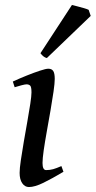

<svg xmlns="http://www.w3.org/2000/svg" viewBox="-20 -734 386 774"><path d="M235.8 -41.5Q189.9 -14.2 155 2.9Q120.1 20 96.7 20Q80.1 20 69.6 4.6Q59.1 -10.7 59.1 -37.1Q59.1 -54.7 64 -88.1Q68.8 -121.6 75.9 -162.4Q83 -203.1 90.1 -243.4Q97.2 -283.7 102.1 -315.4Q106.9 -347.2 106.9 -361.3Q106.9 -383.8 101.6 -388.9Q96.2 -394 86.9 -394Q81.1 -394 66.2 -390.1Q51.3 -386.2 39.1 -382.3L31.7 -405.3Q59.1 -418 88.4 -429.7Q117.7 -441.4 141.4 -449.2Q165 -457 174.8 -457Q188.5 -457 194.6 -447.8Q200.7 -438.5 200.7 -416Q200.7 -398.9 195.8 -364.7Q190.9 -330.6 183.6 -288.6Q176.3 -246.6 168.7 -204.3Q161.1 -162.1 156.2 -128.2Q151.4 -94.2 151.4 -77.1Q151.4 -48.3 166 -48.3Q181.2 -48.3 194.3 -52Q207.5 -55.7 227.5 -64.5ZM337.4 -694.3 345.7 -669.9 168.9 -500Q155.3 -502.9 143.1 -519.5L270 -713.9Q276.9 -712.4 290.8 -708.7Q304.7 -705.1 318.4 -701.2Q332 -697.3 337.4 -694.3Z"/></svg>

Font: Gentium Book Plus
Style: Italic
Weight: 400
Italic angle: -8°
Designer: Victor Gaultney, Annie Olsen, Iska Routamaa, Becca Hirsbrunner
Foundry: SIL International
Version: Version 6.101